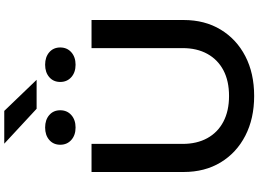

<svg xmlns="http://www.w3.org/2000/svg" viewBox="-176 -1024 1214 902"><g transform="rotate(-90 431.0 -573.0)"><path d="M206 -322Q206 -255 233 -206Q260 -157 310.5 -130.5Q361 -104 431 -104Q502 -104 552 -130.5Q602 -157 629 -206Q656 -255 656 -322V-750H788V-317Q788 -218 743 -143.5Q698 -69 618 -27.5Q538 14 431 14Q325 14 244.5 -27.5Q164 -69 119 -143.5Q74 -218 74 -317V-750H206ZM283 -825Q247 -825 224.5 -845Q202 -865 202 -897Q202 -929 224.5 -948.5Q247 -968 283 -968Q319 -968 341.5 -948.5Q364 -929 364 -897Q364 -865 341.5 -845Q319 -825 283 -825ZM578 -825Q542 -825 519.5 -845Q497 -865 497 -897Q497 -929 519.5 -948.5Q542 -968 578 -968Q614 -968 636.5 -948.5Q659 -929 659 -897Q659 -865 636.5 -845Q614 -825 578 -825ZM361 -1160 507 -1008H371L207 -1160Z"/></g></svg>

Font: Unbounded
Style: Regular
Weight: 400
Designer: Luke Prowse, Jean-Baptiste Morizot, Fátima Lázaro, Florian Runge
Foundry: NaN
Version: Version 1.701;gftools[0.9.28.dev5+ged2979d]